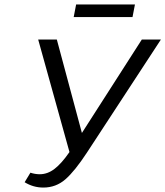

<svg xmlns="http://www.w3.org/2000/svg" viewBox="-20 -836 745 865"><path d="M588 -816 577 -759H312L323 -816ZM619 -658H705L372 -149Q317 -65 274.5 -28Q232 9 175 9Q130 9 91 -15L117 -58Q138 -51 159 -51Q194 -51 225.5 -75Q257 -99 293 -151L152 -658H236L349 -237Z"/></svg>

Font: EauTestInfant Medium
Style: Italic
Weight: 500
Italic angle: -12°
Designer: Christian Thalmann (Catharsis Fonts)
Version: Version 0.001;PS 000.001;hotconv 1.0.88;makeotf.lib2.5.64775